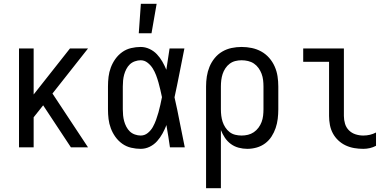

<svg xmlns="http://www.w3.org/2000/svg" viewBox="-20 -775 2040 1010"><path d="M80 0V-520H157V-278L348 -520H443L256 -283L443 0H353L207 -221L157 -158V0Z M720 8Q695 8 669.5 2Q644 -4 623 -19Q602 -34 587 -55Q572 -76 563 -100Q554 -124 551 -149Q548 -174 548 -200V-320Q548 -346 551 -371Q554 -396 563 -420Q572 -444 587 -465Q602 -486 623 -501Q644 -516 669.5 -522Q695 -528 720 -528Q744 -528 766.5 -517.5Q789 -507 805.5 -489.5Q822 -472 834 -451Q846 -430 855 -408Q859 -436 863.5 -464Q868 -492 872 -520H950Q937 -456 924.5 -391.5Q912 -327 898 -263Q913 -198 925.5 -132Q938 -66 952 0H874Q870 -28 865.5 -56.5Q861 -85 856 -113V-118Q847 -95 835 -73Q823 -51 806.5 -32.5Q790 -14 767.5 -3Q745 8 720 8ZM720 -62Q741 -62 757.5 -75.5Q774 -89 784 -107Q794 -125 801 -144.5Q808 -164 813.5 -183.5Q819 -203 823.5 -223.5Q828 -244 832 -264Q828 -283 823.5 -302.5Q819 -322 813.5 -341.5Q808 -361 801 -379.5Q794 -398 783.5 -415Q773 -432 756.5 -445Q740 -458 720 -458Q705 -458 689.5 -452.5Q674 -447 663 -436.5Q652 -426 644.5 -411.5Q637 -397 633 -382Q629 -367 627.5 -351.5Q626 -336 626 -320V-200Q626 -184 627.5 -168.5Q629 -153 633 -138Q637 -123 644.5 -108.5Q652 -94 663 -83.5Q674 -73 689.5 -67.5Q705 -62 720 -62ZM710 -600 721 -755H804L777 -600Z M1064 215V-320Q1064 -347 1068 -373Q1072 -399 1082 -423.5Q1092 -448 1109 -469Q1126 -490 1149 -503.5Q1172 -517 1198 -522.5Q1224 -528 1251 -528Q1278 -528 1304.5 -522.5Q1331 -517 1354.5 -504Q1378 -491 1396 -470.5Q1414 -450 1425 -425Q1436 -400 1440 -373.5Q1444 -347 1444 -320V-200Q1444 -175 1441 -150Q1438 -125 1430 -101.5Q1422 -78 1408.5 -57Q1395 -36 1375 -21Q1355 -6 1330.5 1Q1306 8 1281 8Q1258 8 1235.5 2Q1213 -4 1194.5 -17.5Q1176 -31 1163 -50.5Q1150 -70 1142 -91V215ZM1251 -62Q1268 -62 1284.5 -66Q1301 -70 1315 -79.5Q1329 -89 1339.5 -103Q1350 -117 1356 -133Q1362 -149 1364 -166Q1366 -183 1366 -200V-320Q1366 -337 1364 -354Q1362 -371 1356 -387Q1350 -403 1340 -417Q1330 -431 1316 -440.5Q1302 -450 1285 -454Q1268 -458 1251 -458Q1234 -458 1218 -454Q1202 -450 1188.5 -440Q1175 -430 1165.5 -415.5Q1156 -401 1151 -385.5Q1146 -370 1144 -353.5Q1142 -337 1142 -320V-200Q1142 -183 1144 -166.5Q1146 -150 1151 -134.5Q1156 -119 1165.5 -104.5Q1175 -90 1188 -80Q1201 -70 1217.5 -66Q1234 -62 1251 -62Z M1891 8Q1867 8 1843.5 4Q1820 0 1798.5 -10Q1777 -20 1759.5 -36.5Q1742 -53 1731 -73.5Q1720 -94 1715.5 -117.5Q1711 -141 1711 -165V-450H1575V-520H1789V-165Q1789 -144 1795 -124Q1801 -104 1815.5 -89.5Q1830 -75 1850 -68.5Q1870 -62 1891 -62Q1909 -62 1926 -66Q1943 -70 1958 -78V-8Q1943 0 1926 4Q1909 8 1891 8Z"/></svg>

Font: Iosevka NFM
Style: Regular
Weight: 400
Monospace: yes
Designer: Belleve Invis
Foundry: Belleve Invis
Version: Version 29.0.4; ttfautohint (v1.8.4);Nerd Fonts 3.3.0